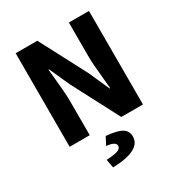

<svg xmlns="http://www.w3.org/2000/svg" viewBox="-206 -786 1076 1159"><g transform="rotate(-30 332.5 -206.5)"><path d="M77 0V-652H228L398 -328L462 -184H466Q465 -198 459.5 -253Q454 -308 451 -347.5Q448 -387 448 -422V-652H588V0H437L267 -325L203 -467H199Q201 -447 206 -396Q211 -345 214 -305Q217 -265 217 -231V0ZM242 239 231 180Q288 177 311 168Q334 159 334 141Q334 112 270 106L298 52Q376 59 407.5 78.5Q439 98 439 136Q439 233 242 239Z"/></g></svg>

Font: Toshiba Sans
Style: Bold
Weight: 700
Designer: Paul D. Hunt
Foundry: Toshiba Corporation
Version: Version 2.020;PS 2.0;hotconv 1.0.86;makeotf.lib2.5.63406